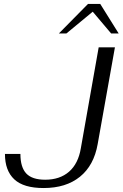

<svg xmlns="http://www.w3.org/2000/svg" viewBox="-20 -939 619 969"><path d="M5 -162H83Q83 -95 112.5 -63.5Q142 -32 208 -32Q282 -32 328.5 -72.5Q375 -113 388 -191L478 -700H560L473 -212Q454 -104 383.5 -47Q313 10 200 10Q99 10 52 -34Q5 -78 5 -162ZM424 -919H486L579 -770H541L448 -880L315 -770H277Z"/></svg>

Font: Fahkwang Light
Style: Italic
Weight: 300
Italic angle: -10°
Version: Version 1.000; ttfautohint (v1.6)